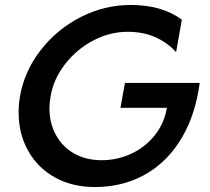

<svg xmlns="http://www.w3.org/2000/svg" viewBox="-20 -737 847 773"><path d="M389 -92Q327 -92 279.5 -118.5Q232 -145 205.5 -193Q179 -241 179 -301Q179 -323 184 -351Q196 -420 242.5 -479.5Q289 -539 355.5 -574Q422 -609 494 -609Q557 -609 606 -587Q655 -565 689 -527L712 -658Q632 -717 506 -717Q401 -717 305.5 -668.5Q210 -620 144.5 -536Q79 -452 61 -352Q55 -318 55 -284Q55 -198 93.5 -129.5Q132 -61 201.5 -22.5Q271 16 362 16Q470 16 557 -30.5Q644 -77 701 -164.5Q758 -252 779 -371L784 -403H483L465 -303H652Q641 -239 602 -191Q563 -143 507 -117.5Q451 -92 389 -92Z"/></svg>

Font: Geom Medium
Style: Italic
Weight: 500
Italic angle: -10°
Version: Version 1.102